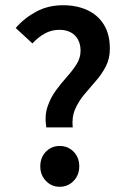

<svg xmlns="http://www.w3.org/2000/svg" viewBox="-20 -702 484 734"><path d="M157 -215Q150 -259 161.5 -293.5Q173 -328 193.5 -356Q214 -384 236 -408.5Q258 -433 273 -457Q288 -481 288 -508Q288 -532 278.5 -550Q269 -568 251 -578Q233 -588 207 -588Q177 -588 151.5 -574Q126 -560 104 -536L40 -595Q73 -633 118.5 -657.5Q164 -682 221 -682Q273 -682 313.5 -663.5Q354 -645 377 -608Q400 -571 400 -516Q400 -478 384.5 -448Q369 -418 346 -392Q323 -366 301.5 -340Q280 -314 267 -284Q254 -254 258 -215ZM208 12Q177 12 155.5 -10.5Q134 -33 134 -66Q134 -100 155.5 -122Q177 -144 208 -144Q240 -144 261.5 -122Q283 -100 283 -66Q283 -33 261.5 -10.5Q240 12 208 12Z"/></svg>

Font: Source Sans 3 ExtraLight SemiBold
Style: Regular
Weight: 600
Version: Version 3.052;hotconv 1.1.0;makeotfexe 2.6.0